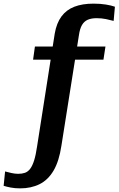

<svg xmlns="http://www.w3.org/2000/svg" viewBox="-77 -793 657 1056"><path d="M115 -537H503L492 -465H105ZM261 7Q248 94 217.5 145.5Q187 197 140.5 220Q94 243 34 243Q5 243 -18 238.5Q-41 234 -57 229L-49 150Q-34 154 -14.5 158.5Q5 163 23 163Q44 163 60 157.5Q76 152 88.5 136Q101 120 110.5 90Q120 60 127 12L224 -608Q234 -666 261 -702.5Q288 -739 332 -756Q376 -773 437 -773Q475 -773 505.5 -768Q536 -763 555 -756L548 -678Q530 -683 506 -688Q482 -693 454 -693Q426 -693 406 -684.5Q386 -676 374 -655.5Q362 -635 357 -599Z"/></svg>

Font: Roboto Serif SemiBold
Style: Regular
Weight: 600
Designer: Greg Gazdowicz
Foundry: Commercial Type
Version: Version 1.008